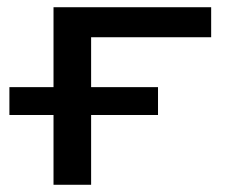

<svg xmlns="http://www.w3.org/2000/svg" viewBox="-20 -511 622 531"><path d="M128 0V-193H6V-270H128V-491H564V-408H232V-270H417V-193H232V0Z"/></svg>

Font: Nunito Sans 10pt Expanded Medium
Style: Regular
Weight: 500
Width: 7
Designer: Vernon Adams
Foundry: Vernon Adams
Version: Version 3.101;gftools[0.9.27]